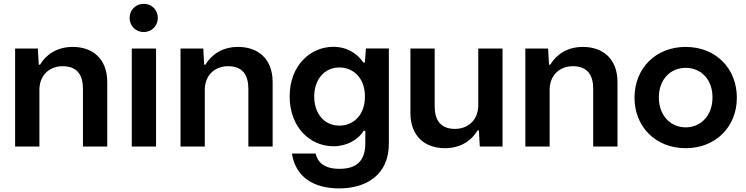

<svg xmlns="http://www.w3.org/2000/svg" viewBox="-20 -790 4023 1035"><path d="M184.1 -528.3H61.5V0H192.4V-302.7V-312.5C196.3 -391.1 252 -433.1 317.9 -433.1C399.9 -433.1 427.2 -380.9 427.2 -311.5V0H558.1V-347.7C558.1 -476.1 476.1 -537.1 372.1 -537.1C289.1 -537.1 229.5 -497.6 195.8 -441.4H189Z M690.4 -528.3V0H821.3V-528.3ZM678.7 -693.4C678.7 -648.9 713.4 -617.2 754.9 -617.2C796.4 -617.2 830.6 -648.9 830.6 -693.4C830.6 -738.3 796.4 -769.5 754.9 -769.5C713.4 -769.5 678.7 -738.3 678.7 -693.4Z M1075.7 -528.3H953.1V0H1084V-302.7V-312.5C1087.9 -391.1 1143.6 -433.1 1209.5 -433.1C1291.5 -433.1 1318.8 -380.9 1318.8 -311.5V0H1449.7V-347.7C1449.7 -476.1 1367.7 -537.1 1263.7 -537.1C1180.7 -537.1 1121.1 -497.6 1087.4 -441.4H1080.6Z M1807.6 225.6C1958 225.6 2076.2 149.9 2076.2 -15.1V-528.8H1952.6L1946.8 -453.1H1938.5C1906.2 -501 1851.6 -537.6 1776.9 -537.6C1654.3 -537.6 1541.5 -438.5 1541.5 -270C1541.5 -100.6 1654.8 -1.5 1777.3 -1.5C1851.1 -1.5 1911.1 -37.6 1940.9 -85.4H1949.2V-17.1C1949.2 78.6 1900.4 120.1 1810.1 120.1C1729 120.1 1692.9 86.4 1681.2 37.6H1553.7C1574.2 172.4 1681.2 225.6 1807.6 225.6ZM1673.8 -269.5C1673.8 -359.4 1727.1 -426.3 1809.1 -426.3C1882.8 -426.3 1947.3 -372.1 1947.3 -269.5C1947.3 -167 1882.8 -112.8 1809.1 -112.8C1727.1 -112.8 1673.8 -179.2 1673.8 -269.5Z M2566.4 0H2689V-528.3H2558.1V-225.6V-215.8C2554.2 -137.2 2498.5 -95.2 2432.6 -95.2C2350.6 -95.2 2323.2 -147.5 2323.2 -216.8V-528.3H2192.4V-180.7C2192.4 -52.2 2274.4 8.8 2378.4 8.8C2461.4 8.8 2521 -30.8 2554.7 -86.9H2561.5Z M2934.6 -528.3H2812V0H2942.9V-302.7V-312.5C2946.8 -391.1 3002.4 -433.1 3068.4 -433.1C3150.4 -433.1 3177.7 -380.9 3177.7 -311.5V0H3308.6V-347.7C3308.6 -476.1 3226.6 -537.1 3122.6 -537.1C3039.6 -537.1 2980 -497.6 2946.3 -441.4H2939.5Z M3676.3 8.8C3838.4 8.8 3952.1 -106.9 3952.1 -263.2C3952.1 -421.4 3838.4 -537.1 3676.3 -537.1C3514.2 -537.1 3400.4 -421.4 3400.4 -263.2C3400.4 -106.9 3514.2 8.8 3676.3 8.8ZM3531.7 -263.2C3530.8 -361.3 3593.8 -424.3 3676.3 -424.3C3758.8 -424.3 3821.8 -361.3 3820.8 -263.2C3820.3 -168 3758.8 -103.5 3676.3 -103.5C3593.8 -103.5 3532.2 -168 3531.7 -263.2Z"/></svg>

Font: Faust Sans Bold
Style: Regular
Weight: 700
Designer: Andreas Faust
Version: Version 1.003;Glyphs 3.1.2 (3151)